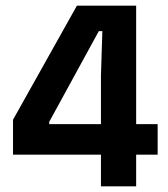

<svg xmlns="http://www.w3.org/2000/svg" viewBox="-20 -659 594 679"><path d="M337 0V-392L342 -549H329.5L154 -228V-174L104 -220H537.5V-112H26V-235.5L252 -639H461.5V0Z"/></svg>

Font: Anek Gujarati SemiBold
Style: Regular
Weight: 600
Designer: Mrunmayee Ghaisas (Gujarati), Yesha Goshar (Latin)
Foundry: Ek Type
Version: Version 1.003